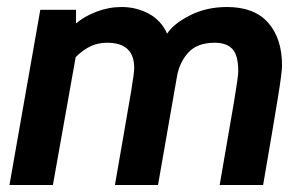

<svg xmlns="http://www.w3.org/2000/svg" viewBox="-20 -528 876 548"><path d="M95 -500H197V-461Q220 -481 255 -494.5Q290 -508 327 -508Q369 -508 404.5 -489Q440 -470 457 -432Q475 -460 522 -484Q569 -508 628 -508Q706 -508 745.5 -463Q785 -418 785 -341Q785 -322 773 -248Q761 -174 731 0H607Q637 -172 648.5 -241Q660 -310 660 -324Q660 -371 643 -388.5Q626 -406 593 -406Q543 -406 517.5 -378Q492 -350 485 -309L431 0H308L328 -115Q346 -218 354.5 -268.5Q363 -319 363 -334Q363 -406 286 -406Q259 -406 237.5 -395.5Q216 -385 196 -365L131 0H7Z"/></svg>

Font: Cabin
Style: Bold Italic
Weight: 700
Italic angle: -7°
Designer: Pablo Impallari
Foundry: Pablo Impallari. http://www.impallari.com Igino Marini. http://www.ikern.com
Version: Version 2.200